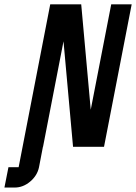

<svg xmlns="http://www.w3.org/2000/svg" viewBox="-57 -676 626 884"><path d="M174.3 -656.2H316.9L360.8 -170.9L455.1 -656.2H549.3L421.9 0H279.3L235.4 -485.8L141.1 0H140.6L122.6 93.8Q114.7 132.3 82 159.9Q49.3 187.5 10.3 187.5H-36.6L-18.1 93.8H28.8Z"/></svg>

Font: Lambda
Style: Italic
Weight: 400
Italic angle: -11°
Designer: GGBotNet
Version: 0.22